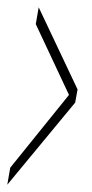

<svg xmlns="http://www.w3.org/2000/svg" viewBox="-54 -506 252 526"><path d="M-34 0 152 -225 158.5 -261 52 -486 44 -440 135 -246 -26 -46.5Z"/></svg>

Font: Anybody ExtraCondensed ExtraLight
Style: Italic
Weight: 250
Width: 2
Italic angle: -10°
Version: Version 1.113;gftools[0.9.25]